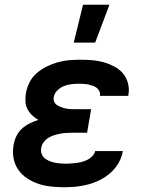

<svg xmlns="http://www.w3.org/2000/svg" viewBox="-20 -779 640 807"><path d="M250 8Q222 8 194 5Q166 2 141 -6.5Q116 -15 94 -29.5Q72 -44 57 -65.5Q42 -87 37 -114Q32 -141 37 -169Q40 -188 48.5 -206Q57 -224 71.5 -237.5Q86 -251 104 -260Q122 -269 141 -275Q127 -283 115 -294.5Q103 -306 95.5 -320.5Q88 -335 87 -352.5Q86 -370 89 -388Q93 -411 104.5 -433.5Q116 -456 135.5 -472.5Q155 -489 177.5 -500Q200 -511 223.5 -517.5Q247 -524 270.5 -526Q294 -528 318 -528Q343 -528 367.5 -526Q392 -524 415 -517.5Q438 -511 459.5 -500Q481 -489 496 -471.5Q511 -454 517.5 -430.5Q524 -407 520 -382L519 -376H400V-377Q402 -387 397.5 -396Q393 -405 385.5 -410.5Q378 -416 369 -419Q360 -422 350 -424Q340 -426 329.5 -426.5Q319 -427 309 -427Q294 -427 278.5 -425Q263 -423 248 -417Q233 -411 221 -399Q209 -387 206 -372Q204 -361 207.5 -352Q211 -343 219.5 -337.5Q228 -332 237.5 -328.5Q247 -325 256.5 -323Q266 -321 276.5 -320.5Q287 -320 297 -320H363L346 -221H280Q268 -221 255.5 -220Q243 -219 230.5 -216.5Q218 -214 205.5 -210Q193 -206 181.5 -198.5Q170 -191 162.5 -180Q155 -169 153 -156Q151 -144 155 -132.5Q159 -121 167.5 -114Q176 -107 187 -102.5Q198 -98 209.5 -95.5Q221 -93 233.5 -92Q246 -91 258 -91Q270 -91 281 -92Q292 -93 304 -94.5Q316 -96 327.5 -99.5Q339 -103 349.5 -108.5Q360 -114 369 -123.5Q378 -133 380 -144H497L496 -143Q492 -118 478.5 -94.5Q465 -71 445 -53Q425 -35 401 -23Q377 -11 351.5 -4Q326 3 300.5 5.5Q275 8 250 8ZM290 -600 329 -759H440L380 -600Z"/></svg>

Font: Iosevka Extended Oblique
Style: Bold
Weight: 700
Width: 7
Italic angle: -9°
Monospace: yes
Designer: Belleve Invis
Foundry: Belleve Invis
Version: Version 32.5.0; ttfautohint (v1.8.4)